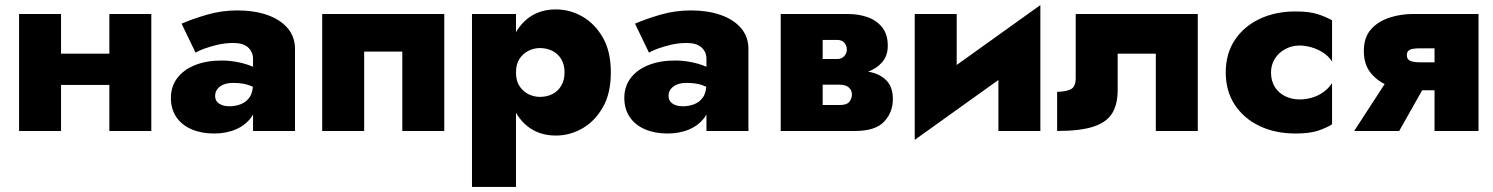

<svg xmlns="http://www.w3.org/2000/svg" viewBox="-20 -515 5872 755"><path d="M102 -181H482V-304H102ZM410 -460V0H575V-460ZM55 -460V0H220V-460Z M826 -138Q826 -153 834.5 -164.5Q843 -176 859 -182.5Q875 -189 896 -189Q934 -189 959 -180Q984 -171 1008 -153V-231Q997 -243 972.5 -253.5Q948 -264 916 -270.5Q884 -277 852 -277Q792 -277 747 -259Q702 -241 677 -208Q652 -175 652 -130Q652 -86 673.5 -54.5Q695 -23 733.5 -6.5Q772 10 822 10Q870 10 908 -6.5Q946 -23 968.5 -54.5Q991 -86 991 -130L975 -188Q975 -153 962 -133.5Q949 -114 927.5 -105.5Q906 -97 882 -97Q867 -97 854 -101.5Q841 -106 833.5 -115Q826 -124 826 -138ZM749 -308Q760 -315 783 -323.5Q806 -332 835.5 -339Q865 -346 898 -346Q936 -346 955.5 -328.5Q975 -311 975 -283V0H1140V-322Q1140 -371 1110.5 -405Q1081 -439 1030 -456.5Q979 -474 914 -474Q852 -474 795 -457.5Q738 -441 694 -422Z M1727 -460H1247V0H1412V-312H1562V0H1727Z M2009 220V-460H1836V220ZM2382 -230Q2382 -313 2350.5 -367.5Q2319 -422 2270 -450Q2221 -478 2166 -478Q2105 -478 2061.5 -447Q2018 -416 1995.5 -360.5Q1973 -305 1973 -230Q1973 -156 1995.5 -100Q2018 -44 2061.5 -13Q2105 18 2166 18Q2221 18 2270 -10Q2319 -38 2350.5 -93Q2382 -148 2382 -230ZM2200 -230Q2200 -200 2187 -178Q2174 -156 2152 -145Q2130 -134 2103 -134Q2080 -134 2058.5 -144.5Q2037 -155 2023 -176Q2009 -197 2009 -230Q2009 -263 2023 -284Q2037 -305 2058.5 -315.5Q2080 -326 2103 -326Q2130 -326 2152 -315Q2174 -304 2187 -282.5Q2200 -261 2200 -230Z M2609 -138Q2609 -153 2617.5 -164.5Q2626 -176 2642 -182.5Q2658 -189 2679 -189Q2717 -189 2742 -180Q2767 -171 2791 -153V-231Q2780 -243 2755.5 -253.5Q2731 -264 2699 -270.5Q2667 -277 2635 -277Q2575 -277 2530 -259Q2485 -241 2460 -208Q2435 -175 2435 -130Q2435 -86 2456.5 -54.5Q2478 -23 2516.5 -6.5Q2555 10 2605 10Q2653 10 2691 -6.5Q2729 -23 2751.5 -54.5Q2774 -86 2774 -130L2758 -188Q2758 -153 2745 -133.5Q2732 -114 2710.5 -105.5Q2689 -97 2665 -97Q2650 -97 2637 -101.5Q2624 -106 2616.5 -115Q2609 -124 2609 -138ZM2532 -308Q2543 -315 2566 -323.5Q2589 -332 2618.5 -339Q2648 -346 2681 -346Q2719 -346 2738.5 -328.5Q2758 -311 2758 -283V0H2923V-322Q2923 -371 2893.5 -405Q2864 -439 2813 -456.5Q2762 -474 2697 -474Q2635 -474 2578 -457.5Q2521 -441 2477 -422Z M3149 -240V-182H3282Q3296 -182 3305 -178.5Q3314 -175 3319.5 -169.5Q3325 -164 3327.5 -157.5Q3330 -151 3330 -143Q3330 -128 3320 -115Q3310 -102 3282 -102H3149V0H3343Q3422 0 3456.5 -36.5Q3491 -73 3491 -125Q3491 -170 3469 -195Q3447 -220 3409 -230Q3371 -240 3323 -240ZM3149 -220H3313Q3356 -220 3391.5 -232.5Q3427 -245 3449 -270.5Q3471 -296 3471 -335Q3471 -380 3449 -407.5Q3427 -435 3391.5 -447.5Q3356 -460 3313 -460H3149V-358H3272Q3291 -358 3300.5 -346.5Q3310 -335 3310 -320Q3310 -313 3307.5 -306.5Q3305 -300 3300 -294.5Q3295 -289 3288.5 -286Q3282 -283 3272 -283H3149ZM3050 -460V0H3215V-460Z M4066 -315 4071 -495 3582 -145 3577 35ZM3742 -460H3577V35L3742 -115ZM4071 -495 3906 -345V0H4071Z M4690 -460H4210V-208Q4210 -172 4188.5 -163Q4167 -154 4137 -154V0Q4229 0 4281 -17.5Q4333 -35 4354 -70.5Q4375 -106 4375 -160V-304H4525V0H4690Z M4978 -230Q4978 -260 4993 -284Q5008 -308 5034 -322Q5060 -336 5090 -336Q5111 -336 5135 -329.5Q5159 -323 5181.5 -309Q5204 -295 5218 -273V-435Q5194 -449 5161 -459.5Q5128 -470 5074 -470Q4995 -470 4933 -440.5Q4871 -411 4835.5 -357.5Q4800 -304 4800 -230Q4800 -157 4835.5 -103Q4871 -49 4933 -19.5Q4995 10 5074 10Q5128 10 5161 -0.5Q5194 -11 5218 -26V-188Q5204 -167 5183.5 -152.5Q5163 -138 5139 -131Q5115 -124 5090 -124Q5060 -124 5034 -136.5Q5008 -149 4993 -173Q4978 -197 4978 -230Z M5482 0 5595 -200H5435L5305 0ZM5794 0V-460H5621V0ZM5678 -270H5563Q5547 -270 5535.5 -272.5Q5524 -275 5518 -281Q5512 -287 5512 -298Q5512 -309 5518 -315Q5524 -321 5535.5 -323Q5547 -325 5563 -325H5678V-460H5535Q5488 -460 5443.5 -445.5Q5399 -431 5371 -399.5Q5343 -368 5343 -314Q5343 -261 5371 -227Q5399 -193 5443.5 -176.5Q5488 -160 5535 -160H5678Z"/></svg>

Font: Jost ExtraBold
Style: Regular
Weight: 800
Version: Version 3.710